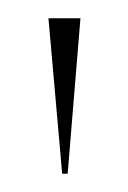

<svg xmlns="http://www.w3.org/2000/svg" viewBox="-20 -719 140 210"><path d="M48 -529 33 -699H68L54 -529Z"/></svg>

Font: Moniqa ExtLt Narrow Display
Style: Regular
Weight: 200
Width: 4
Designer: Rajesh Rajput
Foundry: Rajesh Rajput
Version: Version 1.000